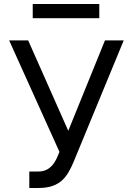

<svg xmlns="http://www.w3.org/2000/svg" viewBox="-20 -929 664 959"><path d="M126.4 9.9H173.3C284.1 9.9 316.8 -49.7 346.6 -117.9L598 -727.3H504.3L321 -275.6L120.7 -727.3H25.6L277 -170.5L265.6 -143.5C250 -108 224.4 -72.4 171.9 -72.4H126.4ZM143.5 -838.1H475.9V-909.1H143.5Z"/></svg>

Font: Magic Ui Pro
Style: Regular
Weight: 400
Designer: Stefan Endress, Andreas Faust
Version: Version 1.000;FEAKit 1.0